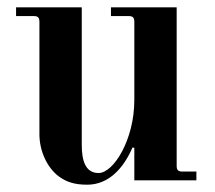

<svg xmlns="http://www.w3.org/2000/svg" viewBox="-20 -494 590 526"><path d="M24 -450H72C84 -450 88 -446 88 -434V-126C88 -82 108 -35 142 -10C163 5 185 12 219 12C277 12 318 -32 343 -90L348 -89V0H518V-24H480C468 -24 464 -28 464 -40V-474H284V-450H332C344 -450 348 -446 348 -434V-220C348 -111 291 -20 250 -20C213 -20 204 -56 204 -97V-474H24Z"/></svg>

Font: Old Standard
Style: Bold
Weight: 700
Designer: Alexey Kryukov <alexios@thessalonica.org.ru>
Version: Version 2.0.2